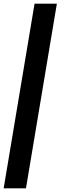

<svg xmlns="http://www.w3.org/2000/svg" viewBox="-32 -810 331 1050"><path d="M157 -790H279L110 220H-12Z"/></svg>

Font: Oak Sans ExtraBold
Style: Italic
Weight: 800
Italic angle: -9.49998°
Foundry: Erik Kennedy, Walven
Version: Version 1.000